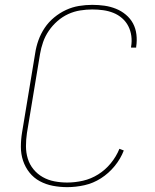

<svg xmlns="http://www.w3.org/2000/svg" viewBox="-20 -763 640 791"><path d="M257 8Q227 8 198 2.5Q169 -3 144 -16.5Q119 -30 101.5 -52Q84 -74 75 -101Q66 -128 66 -158Q66 -188 71 -218L125 -544Q129 -571 138.5 -597.5Q148 -624 164 -648Q180 -672 203 -691Q226 -710 252 -722Q278 -734 305.5 -738.5Q333 -743 360 -743Q386 -743 410.5 -739.5Q435 -736 457.5 -727Q480 -718 498.5 -702.5Q517 -687 528 -666.5Q539 -646 542 -621Q545 -596 541 -570Q541 -570 541 -569Q541 -568 541 -567H520Q520 -568 520 -568.5Q520 -569 520 -570Q524 -593 521 -615Q518 -637 508.5 -655.5Q499 -674 483 -688Q467 -702 447 -710Q427 -718 405 -721Q383 -724 360 -724Q336 -724 310.5 -720Q285 -716 261 -705Q237 -694 216.5 -676Q196 -658 181 -636Q166 -614 157.5 -589.5Q149 -565 145 -541L91 -215Q87 -188 87 -161Q87 -134 94.5 -109.5Q102 -85 118 -65.5Q134 -46 156 -33.5Q178 -21 204 -16Q230 -11 257 -11Q289 -11 322 -18.5Q355 -26 384.5 -44.5Q414 -63 436.5 -90.5Q459 -118 472 -150L490 -143Q477 -109 452.5 -79Q428 -49 396 -28.5Q364 -8 328 0Q292 8 257 8Z"/></svg>

Font: Iosevka SS04 Thin Extended
Style: Italic
Weight: 100
Width: 7
Italic angle: -9°
Monospace: yes
Designer: Belleve Invis
Foundry: Belleve Invis
Version: Version 19.0.0; ttfautohint (v1.8.4)